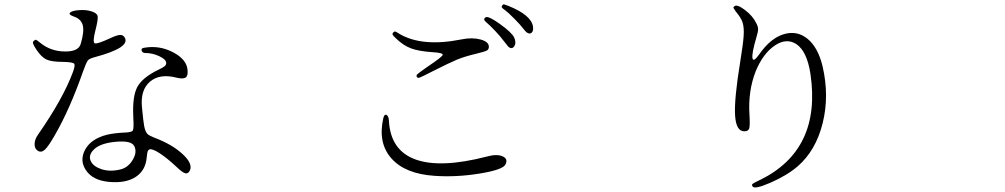

<svg xmlns="http://www.w3.org/2000/svg" viewBox="-20 -796 4540 867"><path d="M642.6 -85.9Q644.5 -106.4 647 -112.8Q649.4 -119.1 654.3 -121.1Q667 -126 700.2 -104.5Q733.4 -83 774.4 -44.9Q802.7 -17.6 815.9 -13.7Q829.1 -9.8 836.9 -25.4Q852.5 -55.7 804.7 -100.1Q756.8 -144.5 675.8 -174.8Q653.3 -183.6 645.5 -191.4Q635.7 -202.1 630.9 -227.5Q627 -249 621.1 -311.5Q613.3 -389.6 657.2 -427.2Q701.2 -464.8 777.3 -445.3Q805.7 -438.5 817.4 -445.3Q829.1 -452.1 827.1 -476.6Q825.2 -526.4 762.2 -559.6Q699.2 -592.8 629.9 -580.1Q616.2 -578.1 619.6 -567.4Q623 -556.6 636.7 -556.6Q668.9 -556.6 699.7 -542Q730.5 -527.3 730.5 -511.7Q730.5 -502.9 723.6 -497.1Q716.8 -491.2 694.3 -480.5Q622.1 -445.3 599.6 -402.3Q577.1 -359.4 582 -266.6Q582 -264.6 582 -262.7Q585 -214.8 579.6 -206.5Q574.2 -198.2 541 -197.3Q538.1 -197.3 537.1 -197.3Q491.2 -194.3 462.9 -187.5Q389.6 -168.9 363.3 -118.2Q338.9 -70.3 368.2 -27.3Q398.4 18.6 472.7 25.4Q547.9 32.2 592.8 2.9Q637.7 -26.4 642.6 -85.9ZM437.5 -32.2Q400.4 -44.9 389.6 -69.3Q377.9 -95.7 404.3 -121.1Q432.6 -149.4 502.9 -155.8Q573.2 -162.1 585.9 -136.7Q600.6 -109.4 579.1 -73.7Q557.6 -38.1 521.5 -30.3Q475.6 -19.5 437.5 -32.2ZM227.5 -185.5Q294.9 -301.8 355.5 -474.6Q370.1 -515.6 377.4 -523.9Q384.8 -532.2 412.1 -539.1Q567.4 -581.1 543.9 -625Q537.1 -638.7 522.5 -638.2Q507.8 -637.7 476.6 -623Q418 -595.7 407.7 -600.6Q397.5 -605.5 410.2 -656.2Q423.8 -709 420.9 -723.1Q418 -737.3 392.1 -745.1Q366.2 -752.9 335 -750Q306.6 -748 296.9 -739.3Q287.1 -730.5 312.5 -721.7Q345.7 -710.9 353.5 -682.6Q361.3 -654.3 344.7 -598.6Q335 -562.5 272 -563.5Q209 -564.5 163.1 -601.6Q146.5 -615.2 142.6 -616.2Q138.7 -617.2 132.8 -611.3Q127 -607.4 129.4 -599.1Q131.8 -590.8 145.5 -570.3Q167 -538.1 189.9 -527.3Q212.9 -516.6 263.7 -516.6Q307.6 -515.6 314.5 -508.8Q321.3 -502 308.6 -468.8Q264.6 -350.6 153.3 -190.4Q136.7 -168 136.2 -146Q135.7 -124 151.4 -114.7Q167 -105.5 183.1 -120.6Q199.2 -135.7 227.5 -185.5Z M2262.7 -53.7Q2275.4 -79.1 2249 -90.3Q2222.7 -101.6 2177.7 -88.9Q1969.7 -35.2 1856.9 -75.7Q1744.1 -116.2 1736.3 -249Q1735.4 -271.5 1725.6 -276.9Q1715.8 -282.2 1710.9 -262.7Q1685.5 -150.4 1747.6 -80.6Q1809.6 -10.7 1942.4 -2Q2040 4.9 2145.5 -12.2Q2251 -29.3 2262.7 -53.7ZM1934.6 -474.6Q2009.8 -512.7 2044.9 -527.3Q2082 -542 2127.9 -552.7Q2168 -562.5 2177.7 -567.4Q2187.5 -572.3 2187.5 -585Q2187.5 -607.4 2149.9 -617.7Q2112.3 -627.9 2064.5 -618.2Q1884.8 -582 1781.2 -644.5L1780.3 -645.5Q1767.6 -653.3 1764.2 -653.8Q1760.7 -654.3 1756.8 -650.4Q1751 -644.5 1752.9 -639.6Q1754.9 -634.8 1767.6 -623Q1800.8 -590.8 1835.9 -577.6Q1871.1 -564.5 1931.6 -560.5Q1982.4 -557.6 1979 -547.9Q1975.6 -538.1 1911.1 -495.1Q1872.1 -467.8 1865.2 -461.4Q1858.4 -455.1 1862.3 -448.7Q1866.2 -442.4 1875.5 -445.8Q1884.8 -449.2 1934.6 -474.6ZM2172.9 -717.8Q2159.2 -709 2174.8 -696.3Q2191.4 -682.6 2216.3 -656.2Q2241.2 -629.9 2252.9 -613.3Q2272.5 -587.9 2275.4 -585Q2292 -571.3 2302.2 -587.4Q2312.5 -603.5 2301.8 -626.5Q2291 -649.4 2237.8 -687.5Q2184.6 -725.6 2172.9 -717.8ZM2386.7 -676.8Q2377.9 -728.5 2275.4 -769.5Q2259.8 -775.4 2255.9 -776.4Q2251 -776.4 2247.6 -771Q2244.1 -765.6 2246.1 -762.2Q2248 -758.8 2260.7 -750Q2275.4 -739.3 2303.2 -710.9Q2331.1 -682.6 2341.8 -668Q2354.5 -651.4 2360.4 -648.4Q2373 -640.6 2381.3 -648.9Q2389.6 -657.2 2386.7 -676.8Z M3582 -44.9Q3664.1 -116.2 3694.8 -239.7Q3725.6 -363.3 3694.3 -497.1Q3673.8 -583 3625 -622.1Q3578.1 -659.2 3519.5 -641.6Q3460 -624 3409.2 -551.8Q3381.8 -512.7 3377.9 -533.2Q3374 -553.7 3395.5 -627Q3403.3 -652.3 3403.3 -664.1Q3403.3 -675.8 3395.5 -690.4Q3379.9 -723.6 3343.8 -751Q3307.6 -778.3 3295.9 -767.6Q3291 -763.7 3292 -760.7Q3293 -757.8 3301.8 -745.1Q3326.2 -715.8 3333 -695.3Q3340.8 -671.9 3337.9 -631.8Q3335.9 -599.6 3322.3 -515.6Q3294.9 -347.7 3299.3 -275.4Q3303.7 -203.1 3340.8 -203.1Q3359.4 -203.1 3363.3 -216.3Q3367.2 -229.5 3364.3 -278.3Q3357.4 -384.8 3392.6 -474.6Q3425.8 -554.7 3478.5 -590.3Q3531.2 -626 3576.2 -596.7Q3624 -564.5 3639.6 -462.9Q3690.4 -120.1 3412.1 16.6Q3410.2 17.6 3407.2 18.6Q3381.8 31.2 3377.9 34.7Q3374 38.1 3377.9 44.9Q3384.8 61.5 3459.5 28.8Q3534.2 -3.9 3582 -44.9Z"/></svg>

Font: Bpmf GenWan Min R
Style: R
Weight: 400
Foundry: But Ko
Version: Version 1.320